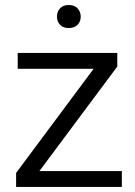

<svg xmlns="http://www.w3.org/2000/svg" viewBox="-20 -737 532 757"><path d="M460.4 -62.5V0H43.5V-55.2L349.1 -465.8H49.8V-528.3H442.4V-474.6L135.3 -62.5ZM204.6 -671.4Q204.6 -690.4 216.6 -703.9Q228.5 -717.3 251 -717.3Q273.4 -717.3 285.9 -703.9Q298.3 -690.4 298.3 -671.4Q298.3 -652.3 285.9 -639.4Q273.4 -626.5 251 -626.5Q228.5 -626.5 216.6 -639.4Q204.6 -652.3 204.6 -671.4Z"/></svg>

Font: Vazirmatn UI FD Light
Style: Regular
Weight: 300
Designer: Saber Rastikerdar
Foundry: Saber Rastikerdar
Version: Version 33.003